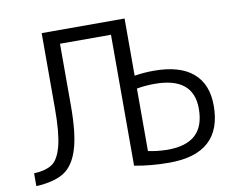

<svg xmlns="http://www.w3.org/2000/svg" viewBox="-80 -834 1160 949"><g transform="rotate(-10 500.0 -360.0)"><path d="M521.5 -5.9V-663.1H265.6V-352.5Q265.6 -211.9 241.7 -134.8Q217.8 -57.6 168.5 -26.4Q119.1 4.9 28.3 9.8V-54.7Q88.9 -57.6 120.6 -79.6Q152.3 -101.6 168.9 -166Q185.5 -230.5 185.5 -352.5V-730.5H601.6V-443.4Q649.4 -451.2 698.2 -451.2Q829.1 -451.2 895 -394.5Q960.9 -337.9 960.9 -230.5Q960.9 9.8 696.3 9.8Q604.5 9.8 521.5 -5.9ZM601.6 -378.9V-65.4Q644.5 -55.7 698.2 -54.7Q793 -54.7 839.4 -97.7Q885.7 -140.6 885.7 -228.5Q885.7 -386.7 691.4 -386.7Q644.5 -386.7 601.6 -378.9Z"/></g></svg>

Font: Gen Shin Gothic Monospace Normal
Style: Regular
Weight: 350
Designer: [Source Han Sans]
Ryoko NISHIZUKA  (kana & ideographs); Paul D. Hunt (Latin, Greek & Cyrillic); Wenlong ZHANG  (bopomofo
Version: Version 1.002.20150607